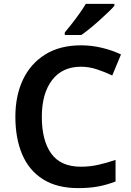

<svg xmlns="http://www.w3.org/2000/svg" viewBox="-20 -957 675 987"><path d="M396 -614Q300 -614 247.5 -545Q195 -476 195 -356Q195 -235 243.5 -167.5Q292 -100 396 -100Q441 -100 484 -109.5Q527 -119 574 -135V-24Q530 -7 485 1.5Q440 10 382 10Q273 10 201 -35.5Q129 -81 94 -163.5Q59 -246 59 -357Q59 -465 98 -547.5Q137 -630 212.5 -677Q288 -724 397 -724Q450 -724 503 -711.5Q556 -699 602 -677L557 -569Q519 -587 478.5 -600.5Q438 -614 396 -614ZM568 -927Q556 -913 535 -893Q514 -873 489.5 -851Q465 -829 441 -809.5Q417 -790 398 -777H313V-790Q329 -809 349 -834.5Q369 -860 388.5 -887.5Q408 -915 421 -937H568Z"/></svg>

Font: Noto Sans Adlam Unjoined SemiBold
Style: Regular
Weight: 600
Version: Version 3.001